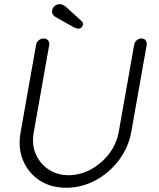

<svg xmlns="http://www.w3.org/2000/svg" viewBox="-20 -883 753 912"><path d="M651.4 -700.2Q665 -700.2 671.9 -691.4Q678.7 -682.6 676.8 -669.9L603.5 -255.9Q589.8 -181.6 544.4 -121.6Q499 -61.5 433.6 -26.4Q368.2 8.8 294.9 8.8Q220.7 8.8 167.5 -26.4Q114.3 -61.5 89.4 -121.6Q64.5 -181.6 78.1 -255.9L151.4 -669.9Q153.3 -682.6 163.6 -691.4Q173.8 -700.2 188.5 -700.2Q200.2 -700.2 208 -691.4Q215.8 -682.6 213.9 -669.9L140.6 -255.9Q129.9 -198.2 149.4 -152.3Q168.9 -106.4 210 -78.6Q251 -50.8 305.7 -50.8Q361.3 -50.8 412.1 -78.6Q462.9 -106.4 498 -152.3Q533.2 -198.2 543.9 -255.9L617.2 -669.9Q619.1 -682.6 628.9 -691.4Q638.7 -700.2 651.4 -700.2ZM352.5 -747.1Q346.7 -747.1 341.3 -749Q335.9 -751 331.1 -752.9L243.2 -802.7Q224.6 -813.5 227.5 -833Q229.5 -845.7 239.7 -854.5Q250 -863.3 262.7 -863.3Q271.5 -863.3 278.3 -859.9Q285.2 -856.4 291 -852.5L367.2 -783.2Q371.1 -779.3 373 -774.9Q375 -770.5 374 -765.6Q373 -758.8 367.7 -752.9Q362.3 -747.1 352.5 -747.1Z"/></svg>

Font: Quicksand
Style: Italic
Weight: 400
Designer: Andrew Paglinawan
Foundry: Andrew Paglinawan
Version: Version 3.006